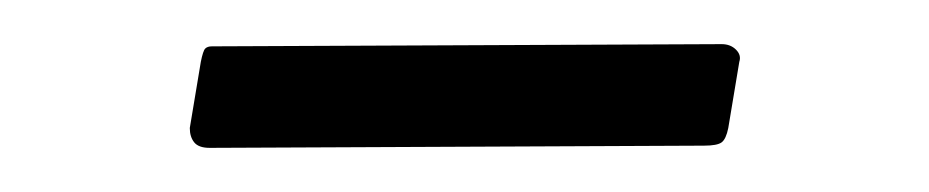

<svg xmlns="http://www.w3.org/2000/svg" viewBox="-20 -309 421 87"><path d="M310 -251Q309 -246 307 -244.5Q305 -243 299 -243L75 -242Q70 -242 68 -244.5Q66 -247 66 -251L71 -281Q72 -286 73 -287Q74 -288 76 -288L307 -289Q311 -289 313.5 -286.5Q316 -284 315 -281Z"/></svg>

Font: Libre Franklin Thin ExtraLight
Style: Italic
Weight: 250
Italic angle: -8°
Version: Version 3.000